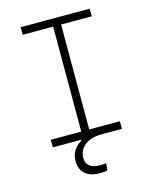

<svg xmlns="http://www.w3.org/2000/svg" viewBox="-131 -778 848 1070"><g transform="rotate(-15 293.0 -243.0)"><path d="M308.6 207Q255.4 207 225.8 180.7Q196.3 154.3 196.3 106.4Q196.3 42 256.3 4.9V0H93.8V-43.9H269.5V-649.4H93.8V-693.4H492.2V-649.4H315.4V-43.9H492.2V0H376Q312.5 0 277.3 28.6Q242.2 57.1 242.2 101.6Q242.2 131.8 262.9 148.2Q283.7 164.6 321.3 164.6Q335.9 164.6 357.9 162.1L354.5 202.6Q342.8 205.6 330.6 206.3Q318.4 207 308.6 207Z"/></g></svg>

Font: Cascadia Mono NF ExtraLight
Style: Regular
Weight: 200
Monospace: yes
Designer: Aaron Bell
Foundry: Saja Typeworks
Version: Version 2404.023; ttfautohint (v1.8.4)